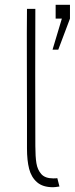

<svg xmlns="http://www.w3.org/2000/svg" viewBox="-20 -770 313 804"><path d="M93 -148V-270Q93 -391 92.5 -516Q92 -641 93 -733H128Q127 -473 128 -159Q128 -114 132.5 -86.5Q137 -59 153 -41Q169 -23 203 -23Q216 -23 220 -24L229 11Q210 14 202 14Q159 14 135 -7Q111 -28 102 -63Q93 -98 93 -148ZM273 -750V-692L224 -562H200L239 -692H213V-750Z"/></svg>

Font: Kreadon
Style: Regular
Weight: 400
Designer: kohakuno
Foundry: StudioGnu
Version: Version 1.000;Glyphs 3.1.2 (3151)